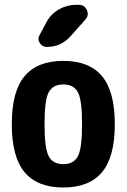

<svg xmlns="http://www.w3.org/2000/svg" viewBox="-20 -790 540 819"><path d="M187.5 -124Q205.1 -89.8 250 -89.8Q294.9 -89.8 312.5 -124Q330.1 -158.2 330.1 -260.3Q330.1 -362.3 312.5 -396Q294.9 -429.7 250 -429.7Q205.1 -429.7 187.5 -396Q169.9 -362.3 169.9 -260.3Q169.9 -158.2 187.5 -124ZM85 -465.3Q139.6 -530.3 250 -530.3Q360.4 -530.3 415 -465.3Q469.7 -400.4 469.7 -260.3Q469.7 -120.1 415 -55.2Q360.4 9.8 250 9.8Q139.6 9.8 85 -55.2Q30.3 -120.1 30.3 -260.3Q30.3 -400.4 85 -465.3ZM304.7 -769.5H315.4Q340.8 -769.5 350.6 -747.1Q360.4 -724.6 343.8 -706.1L280.3 -634.8Q240.2 -589.8 179.7 -589.8Q160.2 -589.8 149.4 -606.9Q138.7 -624 149.4 -641.6L178.7 -696.3Q197.3 -730.5 231.4 -750Q265.6 -769.5 304.7 -769.5Z"/></svg>

Font: Rounded-X Mgen+ 1mn bold
Style: Bold
Weight: 700
Designer: [Source Han Sans]
Ryoko NISHIZUKA  (kana & ideographs); Paul D. Hunt (Latin, Greek & Cyrillic); Wenlong ZHANG  (bopomofo
Version: Version 1.059.20150602